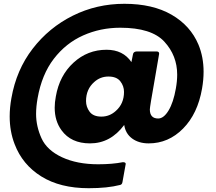

<svg xmlns="http://www.w3.org/2000/svg" viewBox="-20 -745 1136 1011"><path d="M447 246Q297 246 197.5 184Q98 122 57 14Q31 -53 31 -132Q31 -178 40 -228Q66 -377 152 -488.5Q238 -600 363.5 -662.5Q489 -725 635 -725Q784 -725 883.5 -667.5Q983 -610 1025 -510Q1052 -445 1052 -367Q1052 -325 1044 -279Q1021 -146 944 -68Q867 10 763 10Q711 10 676 -15.5Q641 -41 634 -87Q562 10 454 10Q354 10 304 -59Q268 -108 268 -178Q268 -206 274 -237Q293 -347 367 -415Q441 -483 541 -483Q628 -483 672 -418L680 -458Q682 -473 699 -474H805Q818 -474 818 -462L795 -328Q769 -182 769 -169Q769 -121 813 -121Q842 -121 867.5 -163Q893 -205 906 -279Q913 -318 913 -352Q913 -452 845.5 -525.5Q778 -599 613 -599Q509 -599 418 -558.5Q327 -518 263.5 -435.5Q200 -353 178 -228Q170 -183 170 -145Q170 -80 198.5 -17Q227 46 306.5 83Q386 120 497 120Q571 120 627 109Q642 109 642 118L625 213Q623 227 612 229Q546 246 447 246ZM514 -131Q557 -131 590 -161Q633 -199 633 -261Q633 -292 613.5 -317Q594 -342 551 -342Q508 -342 476 -313Q433 -275 433 -213Q433 -182 452 -156.5Q471 -131 514 -131Z"/></svg>

Font: YamahaIndonesia935. App XBold
Style: Italic
Weight: 800
Italic angle: -10°
Designer: Dalton Maag Ltd
Foundry: Dalton Maag Ltd
Version: Version 1.002; January 01, 2024; Regular/Italic